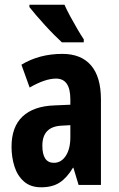

<svg xmlns="http://www.w3.org/2000/svg" viewBox="-20 -786 504 816"><path d="M245 -557Q325 -557 367 -508Q409 -459 409 -363V0H314L292 -73H290Q265 -31 234 -10.5Q203 10 155 10Q110 10 82 -14.5Q54 -39 41.5 -78.5Q29 -118 29 -162Q29 -247 76 -291Q123 -335 211 -338L279 -341V-364Q279 -452 218 -452Q172 -452 106 -414L71 -511Q147 -557 245 -557ZM242 -252Q160 -248 160 -167Q160 -94 209 -94Q240 -94 259.5 -123.5Q279 -153 279 -203V-254ZM254 -766Q263 -745 278.5 -716.5Q294 -688 309.5 -661.5Q325 -635 336 -619V-606H243Q230 -618 210.5 -637.5Q191 -657 170.5 -679.5Q150 -702 132.5 -722.5Q115 -743 105 -756V-766Z"/></svg>

Font: Noto Sans Lao UI ExtCond
Style: Bold
Weight: 700
Width: 2
Designer: Monotype Design Team
Foundry: Monotype Imaging Inc.
Version: Version 2.000; ttfautohint (v1.8.4.7-5d5b)